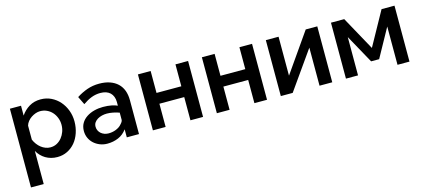

<svg xmlns="http://www.w3.org/2000/svg" viewBox="-58 -1027 3840 1734"><g transform="rotate(-15 1862.5 -160.0)"><path d="M367 10Q336 10 308.5 2.5Q281 -5 257.5 -19Q234 -33 215.5 -52.5Q197 -72 183 -96V213H64V-523H168V-431Q199 -477 245.5 -505Q292 -533 352 -533Q406 -533 451 -511Q496 -489 528.5 -452Q561 -415 579.5 -366Q598 -317 598 -262Q598 -206 581 -155.5Q564 -105 533.5 -68.5Q503 -32 460.5 -11Q418 10 367 10ZM328 -91Q362 -91 389 -105.5Q416 -120 435.5 -144Q455 -168 466 -198.5Q477 -229 477 -263Q477 -297 465 -328Q453 -359 432 -382Q411 -405 382.5 -418Q354 -431 320 -431Q300 -431 278.5 -423.5Q257 -416 237.5 -403Q218 -390 203.5 -372Q189 -354 183 -333V-202Q193 -178 208.5 -157.5Q224 -137 242.5 -122.5Q261 -108 283 -99.5Q305 -91 328 -91Z M1017 0V-75Q985 -31 937.5 -10.5Q890 10 834 10Q797 10 764.5 -3Q732 -16 708 -38Q684 -60 670.5 -90Q657 -120 657 -155Q657 -196 675 -227Q693 -258 724.5 -279Q756 -300 796 -310.5Q836 -321 879 -321Q924 -321 958.5 -314Q993 -307 1013 -297V-332Q1013 -359 1004.5 -381Q996 -403 980.5 -418Q965 -433 942 -441Q919 -449 889 -449Q846 -449 806.5 -434Q767 -419 724 -389L687 -465Q735 -496 787.5 -514.5Q840 -533 900 -533Q956 -533 999 -518Q1042 -503 1071.5 -475.5Q1101 -448 1116 -408Q1131 -368 1131 -318V0ZM992 -128Q1001 -137 1007 -147Q1013 -157 1013 -166V-232Q985 -242 955 -248Q925 -254 898 -254Q874 -254 851.5 -248.5Q829 -243 810.5 -232Q792 -221 780.5 -204.5Q769 -188 769 -165Q769 -146 777 -129.5Q785 -113 798.5 -101.5Q812 -90 830 -83.5Q848 -77 868 -77Q885 -77 902.5 -80Q920 -83 936.5 -89.5Q953 -96 967.5 -105.5Q982 -115 992 -128Z M1261 0V-523H1380V-318H1612V-523H1730V0H1612V-217H1380V0Z M1859 0V-523H1978V-318H2210V-523H2328V0H2210V-217H1978V0Z M2457 0V-523H2576V-159L2830 -523H2938V0H2819V-356L2568 0Z M3066 0V-523H3190L3364 -207L3539 -523H3660V0H3548V-358L3401 -92H3326L3179 -358V0Z"/></g></svg>

Font: Rising Sun SemiBold
Style: Regular
Weight: 600
Designer: Matt McInerney, Pablo Impallari, Rodrigo Fuenzalida (Raleway font), Stephen Hutchings (Greek), Cristiano Sobral (main ch
Foundry: The Rising Sun Project Authors
Version: Version 4.327; ttfautohint (v1.8.4.7-5d5b-dirty)